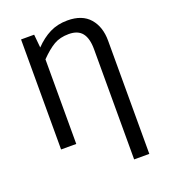

<svg xmlns="http://www.w3.org/2000/svg" viewBox="-160 -814 992 1130"><g transform="rotate(-20 336.0 -249.5)"><path d="M579 -507V202H484V-488Q484 -556 457.5 -589.5Q431 -623 374 -623Q319 -623 280.5 -600.5Q242 -578 195 -530V0H100V-689H182L190 -606Q234 -652 283 -676.5Q332 -701 394 -701Q486 -701 532.5 -647.5Q579 -594 579 -507Z"/></g></svg>

Font: Fira GO
Style: Regular
Weight: 400
Designer: Carrois Corporate
Foundry: Carrois Corporate GbR
Version: Version 0.300